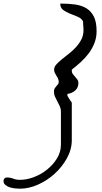

<svg xmlns="http://www.w3.org/2000/svg" viewBox="-280 -957 585 1104"><path d="M-259.8 83Q-259.8 75.2 -254.4 69.3Q-249 63.5 -241.2 63.5Q-220.7 63.5 -203.6 70.3Q-186.5 77.1 -165 77.1Q-127 77.1 -85.4 61.5Q-43.9 45.9 -9.3 18.1Q25.4 -9.8 47.9 -46.4Q70.3 -83 70.3 -126V-316.4Q70.3 -332 64 -345.7Q57.6 -359.4 50.3 -373Q43 -386.7 36.6 -400.4Q30.3 -414.1 30.3 -430.7Q30.3 -442.4 34.7 -449.2Q39.1 -456.1 43.9 -461.4Q48.8 -466.8 53.2 -472.2Q57.6 -477.5 57.6 -486.3Q57.6 -496.1 53.7 -504.9Q49.8 -513.7 44.4 -521.5Q39.1 -529.3 35.2 -538.1Q31.2 -546.9 31.2 -556.6Q31.2 -572.3 43.9 -586.4Q56.6 -600.6 75.2 -615.7Q93.8 -630.9 115.7 -647.9Q137.7 -665 156.2 -685.1Q174.8 -705.1 187.5 -729.5Q200.2 -753.9 200.2 -784.2Q200.2 -787.1 199.7 -794.4Q199.2 -801.8 198.7 -809.6Q198.2 -817.4 197.8 -824.7Q197.3 -832 197.3 -835Q187.5 -852.5 165.5 -861.3Q143.6 -870.1 121.6 -878.9Q99.6 -887.7 83 -899.9Q66.4 -912.1 66.4 -936.5Q113.3 -936.5 151.9 -931.2Q190.4 -925.8 217.8 -908.7Q245.1 -891.6 260.3 -860.4Q275.4 -829.1 275.4 -777.3Q275.4 -741.2 263.2 -710Q251 -678.7 231 -651.4Q210.9 -624 185.1 -600.6Q159.2 -577.1 132.8 -556.6V-549.8Q132.8 -539.1 138.7 -531.2Q144.5 -523.4 151.9 -515.6Q159.2 -507.8 165 -499.5Q170.9 -491.2 170.9 -481.4Q170.9 -453.1 152.8 -437Q134.8 -420.9 108.4 -417Q107.4 -415 107.4 -414.1V-411.1V-408.2Q107.4 -407.2 108.4 -405.3Q109.4 -402.3 112.8 -397Q116.2 -391.6 120.1 -385.7Q124 -379.9 127.4 -374.5Q130.9 -369.1 132.8 -367.2V-151.4Q132.8 -97.7 105 -47.4Q77.1 2.9 34.2 42Q-8.8 81.1 -61.5 104.5Q-114.3 127.9 -164.1 127.9Q-174.8 127.9 -190.9 126.5Q-207 125 -222.2 120.6Q-237.3 116.2 -248.5 106.9Q-259.8 97.7 -259.8 83Z"/></svg>

Font: La Belle Aurore
Style: Regular
Weight: 400
Version: Version 1.001 2001